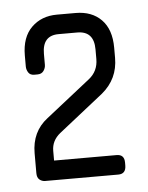

<svg xmlns="http://www.w3.org/2000/svg" viewBox="-39 -437 362 471"><g transform="rotate(-5 142.5 -202.0)"><path d="M54 0Q46 0 40 -5Q34 -10 34 -21V-70Q34 -123 73 -153L182 -239Q205 -257 205 -287V-311Q205 -356 164 -356H118Q78 -356 78 -311V-284Q78 -276 73 -269Q68 -262 58 -262H50Q40 -262 35.5 -269Q31 -276 31 -284V-311Q31 -356 55.5 -380Q80 -404 118 -404H164Q204 -404 227.5 -380Q251 -356 251 -311V-286Q251 -234 211 -201L101 -114Q80 -97 80 -72V-48H234Q253 -48 253 -28V-21Q253 0 234 0Z"/></g></svg>

Font: Chathura ExtraBold
Style: Regular
Weight: 800
Designer: Appaji Ambarisha Darbha
Foundry: Aditya Fonts
Version: Version 1.002 2016